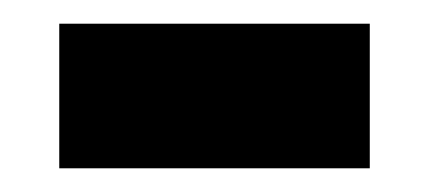

<svg xmlns="http://www.w3.org/2000/svg" viewBox="-20 -427 362 162"><path d="M30 -285H292V-407H30Z"/></svg>

Font: Noto Sans Telugu UI
Style: Bold
Weight: 700
Designer: Jelle Bosma - Monotype Design Team
Foundry: Monotype Imaging Inc.
Version: Version 2.005